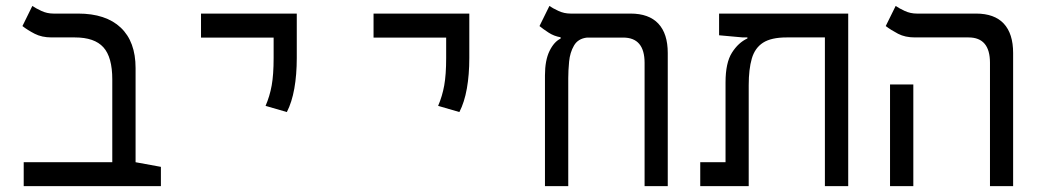

<svg xmlns="http://www.w3.org/2000/svg" viewBox="-20 -632 3556 652"><path d="M526.4 -65.4V0H60.5V-81.1H361.3V-362.3Q361.3 -438 331.1 -471.4Q300.8 -504.9 234.4 -504.9H155.3Q122.1 -504.9 97.9 -517.3Q73.7 -529.8 56.2 -543.5L89.8 -611.8Q101.1 -604 120.4 -595Q139.6 -585.9 161.6 -585.9H245.1Q339.4 -585.9 389.9 -538.3Q440.4 -490.7 440.4 -400.9V-81.1Z M954.1 -251.5 881.8 -272.5Q896 -305.2 902.6 -341.8Q909.2 -378.4 909.2 -435.1V-504.4H662.6V-585.9H987.8V-435.1Q987.8 -378.4 979.5 -331.5Q971.2 -284.7 954.1 -251.5Z M1540 -251.5 1467.8 -272.5Q1481.9 -305.2 1488.5 -341.8Q1495.1 -378.4 1495.1 -435.1V-504.4H1248.5V-585.9H1573.7V-435.1Q1573.7 -378.4 1565.4 -331.5Q1557.1 -284.7 1540 -251.5Z M2247.6 -452.1V0H2168.9V-418.5Q2168.9 -504.4 2096.2 -504.4H1973.6Q1942.9 -501 1929.2 -477.3Q1915.5 -453.6 1912.6 -422.9Q1909.7 -392.1 1909.7 -366.7V0H1830.6V-376Q1830.6 -426.8 1845.9 -458.5Q1861.3 -490.2 1883.8 -501V-505.4Q1861.3 -509.3 1843.3 -521Q1825.2 -532.7 1812 -543.5L1845.7 -611.8Q1856.9 -604 1876.2 -595Q1895.5 -585.9 1917.5 -585.9H2121.1Q2183.6 -585.9 2215.6 -551.8Q2247.6 -517.6 2247.6 -452.1Z M2860.4 0H2781.2V-504.9H2651.4Q2599.1 -504.9 2571.3 -487.1Q2543.5 -469.2 2533 -433.1Q2522.5 -397 2522.5 -342.8V0H2357.9V-81.1H2443.8V-352.1Q2443.8 -418.9 2465.6 -453.1Q2487.3 -487.3 2518.1 -501.5V-504.9H2502.4L2421.9 -512.2V-585.9H2860.4Z M3341.8 0V-418.9Q3341.8 -504.9 3269 -504.9H3086.9Q3053.7 -504.9 3029.8 -517.3Q3005.9 -529.8 2987.8 -543.5L3021.5 -611.8Q3032.7 -604 3052 -595Q3071.3 -585.9 3093.3 -585.9H3294.4Q3356.9 -585.9 3388.7 -551.8Q3420.4 -517.6 3420.4 -452.1V0ZM3002.4 0V-345.2H3081.5V0Z"/></svg>

Font: CaskaydiaMono NF SemiLight
Style: Regular
Weight: 350
Designer: Aaron Bell
Foundry: Saja Typeworks
Version: Version 2111.001; ttfautohint (v1.8.4);Nerd Fonts 3.1.1